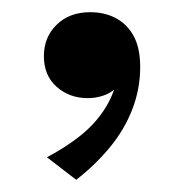

<svg xmlns="http://www.w3.org/2000/svg" viewBox="-20 -156 293 315"><path d="M105 139 57 102Q89 85 112 66.5Q135 48 150 25.5Q165 3 171 -22Q171 -25 172 -26Q173 -27 173.5 -28Q174 -29 175.5 -29Q177 -29 178 -28Q177 -18 169 -10.5Q161 -3 149 1Q137 5 124 5Q94 5 73 -13.5Q52 -32 52 -64Q52 -95 73 -115.5Q94 -136 128 -136Q152 -136 170.5 -126Q189 -116 199.5 -96.5Q210 -77 210 -46Q210 -10 197 23.5Q184 57 160 86Q136 115 105 139Z"/></svg>

Font: Roboto Serif 144pt SemiBold
Style: Regular
Weight: 600
Version: Version 1.008